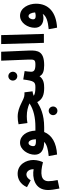

<svg xmlns="http://www.w3.org/2000/svg" viewBox="1126 -1912 1056 3349"><g transform="rotate(-90 1654.5 -237.0)"><path d="M41 271 189 240C177 180 169 124 169 82C169 -53 297 -68 500 -16C515 -44 539 -113 539 -183C539 -310 462 -458 298 -458C210 -458 116 -413 65 -295L185 -230C213 -280 249 -305 285 -305C339 -305 380 -253 378 -179C241 -205 15 -168 15 73C15 121 24 187 41 271Z M634 230C840 218 974 138 1027 5H1107C1166 5 1197 -27 1197 -73C1197 -115 1174 -148 1117 -148H1051C1046 -294 967 -416 840 -416C719 -416 631 -279 631 -160C631 -49 714 4 855 5C808 52 724 73 607 84ZM780 -187C780 -217 798 -268 835 -268C872 -268 898 -220 901 -140C791 -132 780 -160 780 -187Z M1108 5C1337 5 1456 -60 1549 -116C1596 -23 1679 5 1796 5C1855 5 1885 -27 1885 -73C1885 -115 1863 -148 1806 -148C1738 -148 1691 -155 1658 -177C1683 -188 1709 -195 1737 -198L1719 -339H1680C1584 -339 1477 -457 1294 -457C1255 -457 1201 -452 1162 -442L1183 -287C1219 -295 1269 -298 1302 -298C1389 -298 1462 -280 1526 -251C1420 -179 1274 -148 1118 -148ZM1397 236C1439 236 1472 203 1472 161C1472 119 1439 84 1397 84C1355 84 1321 119 1321 161C1321 203 1355 236 1397 236Z M2001 -464C2044 -464 2078 -498 2078 -541C2078 -584 2044 -620 2001 -620C1958 -620 1924 -584 1924 -541C1924 -498 1958 -464 2001 -464ZM1796 5C1870 5 1947 -3 2000 -76C2027 -18 2086 5 2192 5C2251 5 2281 -27 2281 -73C2281 -115 2258 -148 2202 -148C2104 -148 2078 -174 2078 -224C2078 -261 2086 -306 2090 -336L1943 -360C1918 -171 1902 -148 1806 -148Z M2192 5C2430 5 2454 -100 2448 -258L2427 -745H2271L2290 -274C2294 -167 2288 -148 2202 -148Z M2582 0H2738L2717 -745H2561Z M2847 230C3117 214 3265 82 3265 -138C3265 -264 3194 -416 3054 -416C2932 -416 2845 -284 2845 -159C2845 -52 2923 -8 3015 -8C3042 -8 3066 -12 3087 -20C3046 45 2956 71 2820 84ZM2992 -188C2992 -222 3014 -268 3048 -268C3085 -268 3108 -218 3113 -153C3092 -146 3071 -143 3052 -143C3010 -143 2992 -158 2992 -188Z"/></g></svg>

Font: Noto Sans Arabic UI XBd
Style: Regular
Weight: 800
Designer: Monotype Design Team, Nadine Chahine and Nizar Qandah
Foundry: Monotype Imaging Inc.
Version: Version 2.010